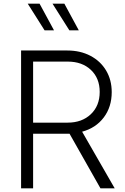

<svg xmlns="http://www.w3.org/2000/svg" viewBox="-20 -1018 678 1038"><path d="M94 -745H344Q414 -745 468.5 -716.5Q523 -688 553.5 -637Q584 -586 584 -520Q584 -440 541 -383Q498 -326 424 -306L600 0H523L356 -295H159V0H94ZM346 -355Q423 -355 471 -400.5Q519 -446 519 -521Q519 -595 471.5 -640Q424 -685 346 -685H159V-355ZM264 -998H328L406 -854H355ZM194 -998 272 -854H221L130 -998Z"/></svg>

Font: Eudoxus Sans Light
Style: Regular
Weight: 300
Designer: Stijn de Vries
Foundry: tokotype
Version: Version 2.005